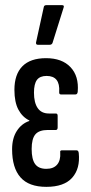

<svg xmlns="http://www.w3.org/2000/svg" viewBox="-20 -720 353 746"><path d="M160 6Q92 6 59.5 -31Q27 -68 27 -140Q27 -183 45.5 -211.5Q64 -240 94 -250V-252Q67 -265 51.5 -294Q36 -323 36 -371Q36 -431 67 -462.5Q98 -494 159 -494Q221 -494 254 -459Q287 -424 282 -364Q281 -353 273 -353H217Q209 -353 210 -363Q214 -425 161 -425Q135 -425 123.5 -409.5Q112 -394 112 -360Q112 -321 126.5 -300Q141 -279 170 -279H197Q204 -279 204 -270V-225Q204 -215 197 -215H166Q132 -215 117.5 -198Q103 -181 103 -141Q103 -101 116.5 -82.5Q130 -64 160 -64Q188 -64 202 -80.5Q216 -97 214 -127Q212 -136 221 -136H277Q285 -136 286 -125Q292 -65 260.5 -29.5Q229 6 160 6ZM127 -546Q119 -546 120 -555L150 -692Q151 -700 160 -700H221Q231 -700 227 -690L184 -553Q181 -546 173 -546Z"/></svg>

Font: Sofia Sans Extra Condensed Medium
Style: Regular
Weight: 500
Version: Version 4.100